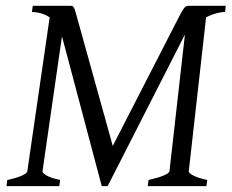

<svg xmlns="http://www.w3.org/2000/svg" viewBox="-20 -635 790 655"><path d="M748 -594.2Q734.9 -594.2 717.8 -589.6Q700.7 -585 683.1 -576.2L624 -50.8Q623 -44.9 639.2 -36.4Q655.3 -27.8 687 -21L684.1 0H483.9L486.8 -21Q517.6 -27.8 537.4 -35.9Q557.1 -43.9 558.1 -50.8L610.8 -516.6Q609.4 -514.2 608.2 -512.2Q606.9 -510.3 606 -507.8L347.2 0H327.1L191.4 -511.2L125 -50.8Q124 -44.9 138.7 -36.4Q153.3 -27.8 185.1 -21L182.1 0H2L4.9 -21Q36.6 -27.8 54.4 -35.9Q72.3 -43.9 73.2 -50.8L149.4 -575.7Q134.3 -585.9 117.9 -590.1Q101.6 -594.2 88.9 -594.2L91.8 -615.2H221.2Q225.1 -615.2 227.8 -613.8Q230.5 -612.3 232.7 -607.9Q234.9 -603.5 237.3 -595.5Q239.7 -587.4 243.2 -574.2L364.7 -137.2L588.9 -574.2Q595.7 -587.4 600.3 -595.5Q605 -603.5 608.6 -607.9Q612.3 -612.3 615.5 -613.8Q618.7 -615.2 623 -615.2H750Z"/></svg>

Font: GentiumAlt
Style: Italic
Weight: 400
Italic angle: -7°
Designer: J. Victor Gaultney
Version: Version 1.02; 2005; OFL release